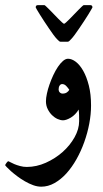

<svg xmlns="http://www.w3.org/2000/svg" viewBox="-57 -492 396 740"><path d="M293.9 -85.4Q293.9 -51.8 287.1 -15.6Q280.3 20.5 267.8 55.4Q255.4 90.3 237.8 121.6Q220.2 152.8 199 176.3Q177.7 199.7 153.1 213.6Q128.4 227.5 102.1 227.5Q86.9 227.5 70.8 221.7Q54.7 215.8 39.1 206.8Q23.4 197.8 9.8 187.5Q-3.9 177.2 -14.4 168Q-24.9 158.7 -31 152.1Q-37.1 145.5 -37.1 144.5Q-37.1 143.6 -35.6 141.1Q-34.2 138.7 -32.2 136Q-30.3 133.3 -28.3 131.3Q-26.4 129.4 -25.4 129.4Q-23.9 129.4 -17.8 132.8Q-11.7 136.2 -2 140.4Q7.8 144.5 20.3 147.9Q32.7 151.4 46.4 151.4Q83.5 151.4 119.6 135.3Q155.8 119.1 184.3 93.8Q212.9 68.4 230.5 36.9Q248 5.4 248 -24.9Q248 -37.1 247.8 -48.1Q247.6 -59.1 246.1 -69.8Q240.2 -59.6 232.4 -51.8Q224.6 -43.9 216.1 -38.8Q207.5 -33.7 199.7 -31Q191.9 -28.3 186 -28.3Q176.3 -28.3 164.8 -33.4Q153.3 -38.6 143.6 -48.1Q133.8 -57.6 127 -71.3Q120.1 -85 120.1 -101.6Q120.1 -114.3 123.8 -131.3Q127.4 -148.4 133.8 -166.5Q140.1 -184.6 148.4 -202.4Q156.7 -220.2 166.3 -234.4Q175.8 -248.5 185.8 -257.1Q195.8 -265.6 205.1 -265.6Q219.7 -265.6 235.4 -253.7Q251 -241.7 263.9 -218.8Q276.9 -195.8 285.4 -162.4Q293.9 -128.9 293.9 -85.4ZM210 -146Q205.6 -152.8 198.5 -160.4Q191.4 -168 182.6 -168Q176.8 -168 172.9 -162.4Q168.9 -156.7 168.9 -147Q168.9 -140.6 173.3 -136Q177.7 -131.3 184.6 -131.3Q194.3 -131.3 200.9 -136Q207.5 -140.6 210 -146ZM80.6 -463.4Q80.6 -472.2 88.9 -472.2H114.3Q115.7 -472.2 121.3 -466.8Q127 -461.4 134.8 -453.6Q142.6 -445.8 151.6 -436.3Q160.6 -426.8 168.5 -418.9Q176.3 -411.1 182.1 -405.8Q188 -400.4 189.9 -400.4Q191.9 -400.4 197.8 -405.8Q203.6 -411.1 211.4 -418.9Q219.2 -426.8 228.3 -436.3Q237.3 -445.8 245.1 -453.6Q252.9 -461.4 258.5 -466.8Q264.2 -472.2 265.6 -472.2H291Q299.3 -472.2 299.3 -463.4Q299.3 -462.9 294.7 -455.1Q290 -447.3 283 -435.5Q275.9 -423.8 266.6 -409.9Q257.3 -396 248.3 -382.6Q239.3 -369.1 231 -357.9Q222.7 -346.7 216.8 -340.8Q212.9 -336.9 210 -334Q207 -331.1 203.6 -331.1H176.3Q173.3 -331.1 170.2 -334Q167 -336.9 163.1 -340.8Q157.2 -346.7 148.9 -357.9Q140.6 -369.1 131.6 -382.6Q122.6 -396 113.3 -409.9Q104 -423.8 96.9 -435.5Q89.8 -447.3 85.2 -454.8Q80.6 -462.4 80.6 -463.4Z"/></svg>

Font: Scheherazade
Style: Bold
Weight: 700
Version: Version 2.100 (build 932/914)